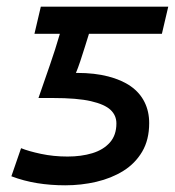

<svg xmlns="http://www.w3.org/2000/svg" viewBox="-20 -541 523 574"><path d="M175 13Q131 13 91 6.5Q51 0 14 -14L43 -98Q65 -89 102.5 -81Q140 -73 182 -73Q223 -73 256 -83Q289 -93 308.5 -115Q328 -137 328 -172Q328 -196 310.5 -212.5Q293 -229 252 -238.5Q211 -248 138 -248H95Q114 -303 129.5 -347.5Q145 -392 159 -440H83L102 -521H483L464 -440H246Q241 -424 234 -401.5Q227 -379 220 -358Q213 -337 207 -323H211Q263 -323 303.5 -312.5Q344 -302 371 -283Q398 -264 412 -236Q426 -208 426 -173Q426 -123 405 -87.5Q384 -52 348.5 -30Q313 -8 268 2.5Q223 13 175 13Z"/></svg>

Font: Ubuntu Sans Medium
Style: Italic
Weight: 500
Italic angle: -13.5°
Designer: Dalton Maag Ltd
Foundry: Dalton Maag Ltd
Version: Version 1.006